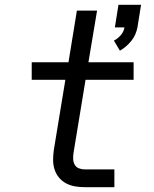

<svg xmlns="http://www.w3.org/2000/svg" viewBox="-20 -779 640 799"><path d="M479 -568 454 -610Q470 -618 482.5 -632.5Q495 -647 498 -665H458L473 -759H567L552 -665Q549 -650 543 -636Q537 -622 527 -609.5Q517 -597 505 -586.5Q493 -576 479 -568ZM333 0Q312 0 292 -3.5Q272 -7 255 -16Q238 -25 225.5 -40Q213 -55 207 -74Q201 -93 201 -113.5Q201 -134 204 -155L252 -447H112V-520H265L300 -735H384L348 -520H536V-447H336L286 -143Q284 -130 284.5 -117Q285 -104 291 -93.5Q297 -83 308.5 -78.5Q320 -74 333 -74H456V0Z"/></svg>

Font: Iosevka SS04 Extended
Style: Italic
Weight: 400
Width: 7
Italic angle: -9°
Monospace: yes
Designer: Belleve Invis
Foundry: Belleve Invis
Version: Version 19.0.0; ttfautohint (v1.8.4)